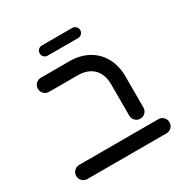

<svg xmlns="http://www.w3.org/2000/svg" viewBox="-151 -772 867 897"><g transform="rotate(-30 282.0 -323.5)"><path d="M384.1 -158.5V-325.9Q384.1 -381.5 353.9 -411.9Q323.7 -442.2 268.5 -442.2H115.2Q99.3 -442.2 88.1 -453.3Q77 -464.4 77 -480.4Q77 -496.3 88.1 -507.4Q99.3 -518.5 115.2 -518.5H268.5Q325.9 -518.5 369.3 -494.6Q412.6 -470.7 436.5 -427Q460.4 -383.3 460.4 -325.9V-158.5Q460.4 -142.6 449.3 -131.5Q438.1 -120.4 422.2 -120.4Q406.3 -120.4 395.2 -131.5Q384.1 -142.6 384.1 -158.5ZM28.5 -38.1Q28.5 -54.1 39.6 -65.2Q50.7 -76.3 66.7 -76.3H493.3Q509.3 -76.3 520.4 -65.2Q531.5 -54.1 531.5 -38.1Q531.5 -22.2 520.4 -11.1Q509.3 0 493.3 0H66.7Q50.7 0 39.6 -11.1Q28.5 -22.2 28.5 -38.1ZM167 -619.3Q167 -630.7 175 -638.7Q183 -646.7 194.4 -646.7H358.1Q369.6 -646.7 377.6 -638.7Q385.6 -630.7 385.6 -619.3Q385.6 -607.8 377.6 -599.8Q369.6 -591.9 358.1 -591.9H194.4Q183 -591.9 175 -599.8Q167 -607.8 167 -619.3Z"/></g></svg>

Font: 26F Galaxy Hebrew
Style: Bold
Weight: 700
Designer: C₂₉H₂₅N₃O₅
Version: Version 1.000